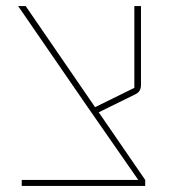

<svg xmlns="http://www.w3.org/2000/svg" viewBox="-20 -616 581 636"><path d="M52 -20H438L265 -269L40 -596H65L295 -261L425 -325V-596H447V-334Q447 -324 442.5 -316Q438 -308 427 -303L307 -244L461 -20V0H52Z"/></svg>

Font: IBM Plex Sans Hebrew Thin
Style: Regular
Weight: 100
Designer: Mike Abbink, Paul van der Laan, Pieter van Rosmalen, Yanek Iontef
Foundry: Bold Monday
Version: Version 1.2